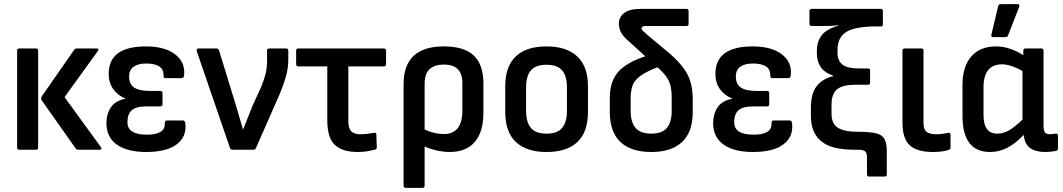

<svg xmlns="http://www.w3.org/2000/svg" viewBox="-20 -726 5153 931"><path d="M359 0Q351 0 347 -6L182 -240Q177 -249 182 -258L340 -485Q344 -491 352 -491H449Q463 -491 454 -478L293 -255L469 -13Q473 -7 471 -3.5Q469 0 462 0ZM74 0Q63 0 63 -11V-480Q63 -491 74 -491H155Q165 -491 165 -480V-11Q165 0 155 0Z M689 11Q597 11 546.5 -25Q496 -61 496 -129Q496 -172 517 -204.5Q538 -237 587 -247V-249Q551 -263 529 -294Q507 -325 507 -368Q507 -501 688 -501Q778 -501 828 -463.5Q878 -426 873 -364Q872 -347 860 -347H782Q772 -347 773 -362Q774 -418 688 -418Q650 -418 628 -402.5Q606 -387 606 -355Q606 -318 630.5 -301.5Q655 -285 708 -285H757Q768 -285 768 -274V-221Q768 -210 757 -210H691Q639 -210 618.5 -191Q598 -172 598 -133Q598 -73 692 -73Q781 -73 779 -127Q779 -142 789 -142H867Q878 -142 879 -124Q885 -62 836 -25.5Q787 11 689 11Z M1107 0Q1098 0 1095 -9L934 -478Q931 -491 943 -491H1029Q1039 -491 1042 -482L1124 -215Q1132 -186 1141 -157Q1150 -128 1158 -99H1159Q1170 -128 1182 -156.5Q1194 -185 1205 -214L1247 -306Q1260 -338 1267.5 -367Q1275 -396 1275 -433V-480Q1275 -491 1285 -491H1367Q1378 -491 1378 -480V-438Q1378 -397 1366.5 -355.5Q1355 -314 1335 -267L1221 -8Q1218 0 1209 0Z M1716 11Q1640 11 1603.5 -23.5Q1567 -58 1567 -143V-404H1426Q1416 -404 1416 -415V-480Q1416 -491 1426 -491H1841Q1852 -491 1852 -480V-415Q1852 -404 1841 -404H1669V-139Q1669 -104 1683 -89.5Q1697 -75 1727 -75Q1746 -75 1763 -77.5Q1780 -80 1794 -82Q1805 -84 1805 -73L1807 -12Q1807 -2 1797 0Q1781 4 1761 7.5Q1741 11 1716 11Z M1948 185Q1937 185 1937 174V-318Q1937 -501 2132 -501Q2230 -501 2277 -457Q2324 -413 2324 -321V-180Q2324 -87 2282.5 -38Q2241 11 2160 11Q2131 11 2097.5 3.5Q2064 -4 2039 -16V174Q2039 185 2029 185ZM2039 -319V-98Q2062 -87 2086 -81.5Q2110 -76 2131 -76Q2222 -76 2222 -189V-324Q2222 -413 2132 -413Q2088 -413 2063.5 -391Q2039 -369 2039 -319Z M2630 11Q2533 11 2481.5 -37.5Q2430 -86 2430 -183V-308Q2430 -404 2481 -452.5Q2532 -501 2630 -501Q2727 -501 2779 -452.5Q2831 -404 2831 -308V-183Q2831 -86 2780 -37.5Q2729 11 2630 11ZM2630 -78Q2682 -78 2705.5 -105.5Q2729 -133 2729 -189V-302Q2729 -358 2705.5 -385Q2682 -412 2630 -412Q2578 -412 2554.5 -385Q2531 -358 2531 -302V-189Q2531 -133 2554.5 -105.5Q2578 -78 2630 -78Z M3138 11Q3040 11 2988.5 -37.5Q2937 -86 2937 -183V-253Q2937 -330 2977 -376.5Q3017 -423 3109 -453L3031 -524Q3002 -548 2991.5 -568.5Q2981 -589 2981 -612Q2981 -643 3006.5 -663Q3032 -683 3089 -683H3309Q3319 -683 3319 -672V-611Q3319 -600 3309 -600H3112Q3091 -600 3091 -589Q3091 -582 3099 -575Q3107 -568 3121 -555L3229 -465Q3271 -428 3295 -395Q3319 -362 3329 -325.5Q3339 -289 3339 -243V-183Q3339 -86 3287.5 -37.5Q3236 11 3138 11ZM3038 -189Q3038 -133 3062 -105.5Q3086 -78 3138 -78Q3190 -78 3213.5 -105.5Q3237 -133 3237 -189V-252Q3237 -287 3231 -311Q3225 -335 3210 -355.5Q3195 -376 3168 -400Q3110 -377 3082.5 -356Q3055 -335 3046.5 -309Q3038 -283 3038 -245Z M3631 11Q3539 11 3488.5 -25Q3438 -61 3438 -129Q3438 -172 3459 -204.5Q3480 -237 3529 -247V-249Q3493 -263 3471 -294Q3449 -325 3449 -368Q3449 -501 3630 -501Q3720 -501 3770 -463.5Q3820 -426 3815 -364Q3814 -347 3802 -347H3724Q3714 -347 3715 -362Q3716 -418 3630 -418Q3592 -418 3570 -402.5Q3548 -387 3548 -355Q3548 -318 3572.5 -301.5Q3597 -285 3650 -285H3699Q3710 -285 3710 -274V-221Q3710 -210 3699 -210H3633Q3581 -210 3560.5 -191Q3540 -172 3540 -133Q3540 -73 3634 -73Q3723 -73 3721 -127Q3721 -142 3731 -142H3809Q3820 -142 3821 -124Q3827 -62 3778 -25.5Q3729 11 3631 11Z M4194 130Q4184 130 4184 120V37Q4184 16 4175 8Q4166 0 4141 0H4120Q4011 0 3961.5 -41.5Q3912 -83 3912 -164V-202Q3912 -271 3939 -307Q3966 -343 4020 -357V-359Q3976 -375 3958.5 -402.5Q3941 -430 3941 -468V-480Q3941 -524 3964 -554.5Q3987 -585 4046 -602V-604Q4025 -601 4004 -600.5Q3983 -600 3965 -600H3916Q3905 -600 3905 -610V-672Q3905 -683 3916 -683H4251Q4261 -683 4261 -672V-609Q4261 -598 4253 -598H4232Q4129 -598 4085 -572Q4041 -546 4041 -482V-470Q4041 -431 4065.5 -412.5Q4090 -394 4144 -394H4189Q4199 -394 4199 -383V-326Q4199 -315 4189 -315H4124Q4067 -315 4039.5 -293.5Q4012 -272 4012 -217V-175Q4012 -125 4043.5 -106Q4075 -87 4140 -87Q4196 -87 4226.5 -80Q4257 -73 4268.5 -52.5Q4280 -32 4280 8V120Q4280 130 4270 130Z M4504 11Q4427 11 4391.5 -21.5Q4356 -54 4356 -131V-480Q4356 -491 4367 -491H4448Q4458 -491 4458 -480V-129Q4458 -99 4472.5 -87Q4487 -75 4519 -75Q4536 -75 4549.5 -77Q4563 -79 4578 -82Q4589 -84 4589 -72V-10Q4589 -2 4580 1Q4565 6 4545 8.5Q4525 11 4504 11Z M4781 11Q4647 11 4647 -164V-313Q4647 -403 4689.5 -452Q4732 -501 4810 -501Q4846 -501 4882 -488Q4918 -475 4942 -458V-480Q4942 -491 4952 -491H5029Q5040 -491 5040 -480V-121Q5040 -92 5047 -83.5Q5054 -75 5073 -75Q5079 -75 5086 -76.5Q5093 -78 5100 -78Q5110 -79 5110 -69V-6Q5110 4 5100 6Q5089 8 5074.5 9.5Q5060 11 5049 11Q5001 11 4974.5 -8.5Q4948 -28 4944 -72Q4904 -30 4864.5 -9.5Q4825 11 4781 11ZM4749 -168Q4749 -78 4816 -78Q4844 -78 4871 -93Q4898 -108 4938 -146V-382Q4913 -396 4887 -405Q4861 -414 4839 -414Q4749 -414 4749 -302ZM4795 -546Q4785 -546 4787 -557L4820 -696Q4822 -706 4833 -706H4915Q4926 -706 4922 -693L4868 -554Q4865 -546 4855 -546Z"/></svg>

Font: Sofia Sans Extra Cond
Style: Bold
Weight: 700
Width: 1
Designer: Botio Nikoltchev, Ani Petrova
Foundry: lettersoup
Version: Version 4.100; ttfautohint (v1.8.3)